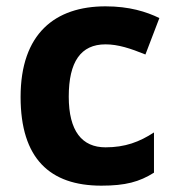

<svg xmlns="http://www.w3.org/2000/svg" viewBox="-20 -576 554 606"><path d="M300 10C376 10 420 -2 466 -31V-158C420 -128 375 -111 313 -111C239 -111 197 -162 197 -271C197 -381 235 -436 313 -436C353 -436 392 -423 439 -404L483 -519C442 -539 388 -556 313 -556C154 -556 45 -470 45 -270C45 -76 137 10 300 10Z"/></svg>

Font: Noto Sans Adlam
Style: Bold
Weight: 700
Designer: Mark Jamra, Neil Patel
Foundry: JamraPatel LLC
Version: Version 3.001